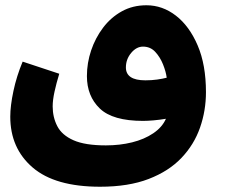

<svg xmlns="http://www.w3.org/2000/svg" viewBox="-20 -479 861 729"><path d="M536 -459Q597 -459 648 -419.5Q699 -380 730.5 -306.5Q762 -233 762 -129Q762 -59 739.5 5.5Q717 70 669 120.5Q621 171 544.5 200.5Q468 230 360 230Q189 230 104 157Q19 84 19 -36Q19 -77 31 -133.5Q43 -190 66 -245L205 -199Q194 -163 187 -131Q180 -99 180 -75Q180 -34 197.5 0Q215 34 259 53.5Q303 73 382 73Q435 73 481.5 61.5Q528 50 562 27Q596 4 610 -28Q586 -24 563 -22Q540 -20 523 -20Q408 -20 359 -67Q310 -114 310 -190Q310 -240 326 -287.5Q342 -335 371.5 -374Q401 -413 442.5 -436Q484 -459 536 -459ZM458 -223Q458 -174 532 -174Q556 -174 577 -177Q598 -180 613 -184Q610 -207 599 -234.5Q588 -262 569.5 -282Q551 -302 523 -302Q498 -302 478 -278Q458 -254 458 -223Z"/></svg>

Font: Readex Pro
Style: Bold
Weight: 700
Designer: Bonnie Shaver-Troup, Thomas Jockin
Foundry: Lexend
Version: Version 1.203; ttfautohint (v1.8.3)